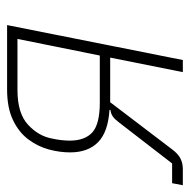

<svg xmlns="http://www.w3.org/2000/svg" viewBox="-30 -532 548 555"><g transform="rotate(-90 244.5 -254.0)"><path d="M-13 0 -7 -31H50L169 -185Q178 -197 186 -202.5Q194 -208 204 -209L205 -212Q141 -216 111.5 -245Q82 -274 82 -326Q82 -356 90.5 -387.5Q99 -419 119.5 -446.5Q140 -474 175.5 -491Q211 -508 264 -508H450L349 0H314L356 -210H227L90 -30Q78 -14 64.5 -7Q51 0 34 0ZM410 -478H262Q195 -478 162 -447.5Q129 -417 122 -378Q119 -365 117.5 -351.5Q116 -338 116 -327Q116 -283 140 -261.5Q164 -240 226 -240H362Z"/></g></svg>

Font: IBM Plex Sans ExtraLight
Style: Italic
Weight: 250
Italic angle: -11.31°
Designer: Mike Abbink, Paul van der Laan, Pieter van Rosmalen
Foundry: Bold Monday
Version: Version 3.201